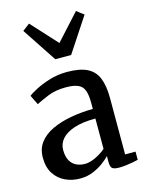

<svg xmlns="http://www.w3.org/2000/svg" viewBox="-130 -953 799 1043"><g transform="rotate(-15 269.5 -431.5)"><path d="M189 11Q144 11 106 -6.8Q68 -24.5 44.8 -60.5Q21.5 -96.5 21.5 -151Q21.5 -201 48.5 -236Q75.5 -271 122.2 -292.8Q169 -314.5 228.5 -325.2Q288 -336 352.5 -336.5V-371Q352.5 -415 343.2 -440.5Q334 -466 309.5 -477Q285 -488 240 -488Q182 -488 138.2 -469.8Q94.5 -451.5 70.5 -439L44 -493Q54.5 -502 87.8 -519.8Q121 -537.5 168.2 -552.2Q215.5 -567 268 -567Q339 -567 380.5 -546.8Q422 -526.5 440 -482.8Q458 -439 458 -369.5V-52.5H516.5V-6.5Q505.5 -3.5 486.8 0Q468 3.5 447.2 6Q426.5 8.5 409.5 8.5Q382 8.5 371 0.5Q360 -7.5 360 -37.5V-69Q347.5 -56 323.2 -37.2Q299 -18.5 264.8 -3.8Q230.5 11 189 11ZM235.5 -59Q261.5 -59 294.5 -74.5Q327.5 -90 352.5 -112V-282.5Q279.5 -282.5 232 -266.5Q184.5 -250.5 161.8 -223.8Q139 -197 139 -163Q139 -126.5 151.5 -103.5Q164 -80.5 185.8 -69.8Q207.5 -59 235.5 -59ZM225.5 -650 97.5 -843.5 137.5 -874 270 -729.5 401.5 -874 442 -843.5 314.5 -650Z"/></g></svg>

Font: Merriweather Medium
Style: Regular
Weight: 500
Version: Version 2.100